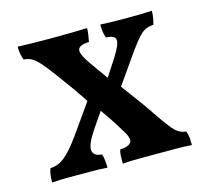

<svg xmlns="http://www.w3.org/2000/svg" viewBox="-75 -546 684 633"><g transform="rotate(-15 267.0 -229.0)"><path d="M258 -204 208 -131Q177 -85 181 -65.5Q185 -46 212 -45Q215 -37 216.5 -24Q218 -11 218 2Q192 0 161 0Q130 0 114 0Q101 0 79.5 0Q58 0 29 2Q29 -11 30.5 -23.5Q32 -36 36 -45Q54 -46 69 -53.5Q84 -61 102.5 -80.5Q121 -100 147 -137L219 -239ZM295 -109Q283 -130 268.5 -151Q254 -172 238 -195L220 -214Q198 -248 176 -279Q154 -310 136 -334Q111 -368 96 -384.5Q81 -401 70 -407Q59 -413 43 -414Q39 -424 37 -436Q35 -448 35 -460Q59 -459 88 -458.5Q117 -458 149 -458Q180 -458 212.5 -458.5Q245 -459 272 -460Q272 -449 270 -436Q268 -423 266 -414Q233 -413 228.5 -398.5Q224 -384 254 -342Q263 -329 275.5 -312Q288 -295 303 -273L320 -258Q344 -225 369.5 -191Q395 -157 413 -129Q435 -97 449 -79Q463 -61 474.5 -54Q486 -47 500 -46Q504 -35 505 -24Q506 -13 506 2Q476 0 452.5 0Q429 0 401 0Q386 0 369.5 0Q353 0 335.5 0Q318 0 301 0.5Q284 1 270 2Q270 -13 270.5 -24.5Q271 -36 274 -45Q306 -47 312.5 -60.5Q319 -74 295 -109ZM279 -259 333 -342Q358 -381 356.5 -397Q355 -413 324 -414Q320 -424 318.5 -436Q317 -448 317 -460Q338 -459 358 -458.5Q378 -458 408 -458Q438 -458 457 -458.5Q476 -459 493 -460Q493 -448 491 -436Q489 -424 486 -414Q471 -413 459.5 -408Q448 -403 435 -389Q422 -375 402 -347L315 -223Z"/></g></svg>

Font: Vollkorn Medium
Style: Regular
Weight: 500
Designer: Friedrich Althausen
Foundry: Friedrich Althausen
Version: Version 5.000